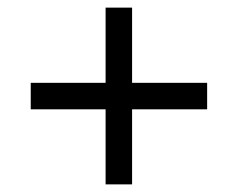

<svg xmlns="http://www.w3.org/2000/svg" viewBox="-20 -585 610 506"><path d="M328.1 -296.9V-99.1H258.3V-296.9H61V-366.7H258.3V-564.9H328.1V-366.7H525.9V-296.9Z"/></svg>

Font: Tinos
Style: Bold Italic
Weight: 700
Italic angle: -16.333°
Designer: Steve Matteson
Foundry: Monotype Imaging Inc.
Version: Version 1.23